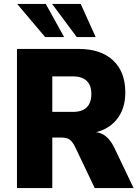

<svg xmlns="http://www.w3.org/2000/svg" viewBox="-20 -953 710 973"><path d="M66 0V-705H379Q491 -705 553 -647Q615 -589 615 -485Q615 -422 590.5 -376.5Q566 -331 522.5 -305.5Q479 -280 421 -276L427 -285L460 -284Q491 -282 515.5 -263Q540 -244 559 -205L657 0H460L358 -214Q350 -229 341 -238.5Q332 -248 320 -252Q308 -256 292 -256H245V0ZM245 -386H350Q396 -386 419.5 -409Q443 -432 443 -477Q443 -521 419 -543.5Q395 -566 350 -566H245ZM369 -765 244 -933H389L465 -765ZM209 -765 67 -933H212L305 -765Z"/></svg>

Font: Nunito Sans 10pt SemiCondensed Black
Style: Regular
Weight: 900
Width: 4
Designer: Vernon Adams
Foundry: Vernon Adams
Version: Version 3.101;gftools[0.9.27]